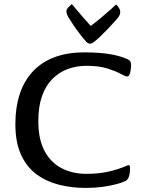

<svg xmlns="http://www.w3.org/2000/svg" viewBox="-20 -909 704 942"><path d="M399.2 13Q331.6 13 269.8 -2.5Q208 -18 159.5 -53.6Q111 -89.1 83.2 -149.8Q55.4 -210.5 55.4 -300.6Q55.4 -380.5 76 -444.8Q96.5 -509.1 138.6 -555.7Q180.6 -602.3 244.3 -627.1Q308 -652 393.9 -652Q464.6 -652 515.2 -644Q565.7 -635.9 601.6 -620.3Q617.9 -613.6 620.5 -605.5Q623.1 -597.3 623.1 -588.3Q623.1 -581 621.5 -567.7Q619.8 -554.5 615.8 -544.1Q611.7 -533.7 604.4 -533.7Q595.7 -533.7 572 -546.8Q548.2 -559.9 507.2 -573Q466.3 -586.1 404.3 -586.1Q356.3 -586.1 313.4 -570.7Q270.5 -555.3 237.6 -522.4Q204.7 -489.6 186.3 -438.2Q168 -386.9 168 -315.1Q168 -225.2 198.8 -167.9Q229.6 -110.6 282.8 -83.4Q336.1 -56.1 403.8 -56.1Q466.6 -56.1 513.9 -67.4Q561.2 -78.6 591.8 -91.9Q608.1 -99 612.4 -99Q617.9 -99 617.9 -83.1Q617.9 -57.8 612.1 -41.6Q606.4 -25.4 594 -20.1Q576.1 -12.1 547.1 -4.5Q518.2 3.1 481 8Q443.8 13 399.2 13ZM421.9 -694.9Q417.4 -694.9 413.1 -696.7Q408.9 -698.5 403.4 -703.7Q386.9 -722.5 369.5 -745.2Q352.1 -767.9 337.7 -789.8Q323.2 -811.7 314.4 -826.3Q310.7 -832.6 308.3 -840Q305.9 -847.4 305.9 -854.4Q305.9 -863 315.3 -872.8Q324.7 -882.6 332.5 -889.2Q335.3 -885.9 351.4 -866.5Q367.4 -847.1 388.4 -823.2Q409.4 -799.3 425.1 -781.9Q450.4 -800.4 477.6 -823.4Q504.9 -846.5 525.5 -864.9Q546 -883.3 549.5 -887.1Q557.1 -879.9 563.4 -870.3Q569.8 -860.8 569.8 -850.1Q569.8 -844.8 568.1 -839.1Q566.4 -833.4 562.6 -827.6Q557.3 -819.9 542 -802.7Q526.7 -785.5 507.2 -765.2Q487.7 -744.8 469.9 -728Q452 -711.3 441.6 -703.7Q434.8 -698.5 430.9 -696.7Q427 -694.9 421.9 -694.9Z"/></svg>

Font: Briem Hand Thin
Style: Regular
Weight: 100
Designer: Gunnlaugur SE Briem, Eben Sorkin
Foundry: Sorkin Type Co.
Version: Version 1.003